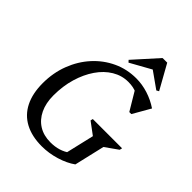

<svg xmlns="http://www.w3.org/2000/svg" viewBox="-255 -1052 1206 1206"><g transform="rotate(45 348.5 -448.5)"><path d="M330 16Q242 16 180 -17Q118 -50 86 -114Q54 -178 54 -269Q54 -361 84.5 -440.5Q115 -520 169 -579.5Q223 -639 294.5 -672.5Q366 -706 449 -706Q501 -706 553.5 -689.5Q606 -673 652 -642L585 -525H567L481 -669H563V-593Q538 -625 506 -640Q474 -655 429 -655Q372 -655 322 -625Q272 -595 235 -541Q198 -487 177 -416Q156 -345 156 -262Q156 -194 180 -144Q204 -94 247.5 -67Q291 -40 351 -40Q430 -40 484 -81L500 -54H465L521 -293L545 -232L432 -316L436 -332H696L692 -315L576 -233L616 -293L560 -53Q517 -22 455 -3Q393 16 330 16ZM344 -741 332 -754 475 -913H516L607 -750L591 -741L474 -824H493Z"/></g></svg>

Font: Platypi Light
Style: Italic
Weight: 300
Italic angle: -13°
Designer: David Sargent
Foundry: Bolt Cutter Type
Version: Version 1.200